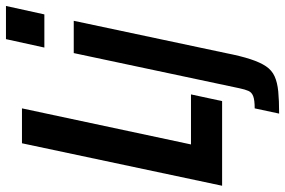

<svg xmlns="http://www.w3.org/2000/svg" viewBox="-180 -604 979 660"><g transform="rotate(-90 310.0 -273.5)"><path d="M2 0 148 -688H268L144 -107H316L293 0ZM477 -611 506 -743H620L591 -611ZM250 196 268 112Q296 112 309.5 107Q323 102 328 90.5Q333 79 337 60L458 -510H569L458 13Q448 64 437 97.5Q426 131 412.5 151Q399 171 378 180.5Q357 190 326 193Q295 196 250 196Z"/></g></svg>

Font: Saira Condensed SemiBold
Style: Italic
Weight: 600
Width: 3
Italic angle: -12°
Designer: Hector Gatti with collaboration of the Omnibus-Type team
Foundry: Omnibus-Type
Version: Version 1.101